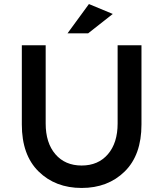

<svg xmlns="http://www.w3.org/2000/svg" viewBox="-20 -923 808 950"><path d="M562 -312V-699H680V-307Q680 -156 597 -74.5Q514 7 384 7Q254 7 171 -74.5Q88 -156 88 -307V-699H206V-312Q206 -216 254 -160Q302 -104 384 -104Q466 -104 514 -160Q562 -216 562 -312ZM416 -758H314L420 -903L538 -854Z"/></svg>

Font: Montreal
Style: Regular
Weight: 400
Designer: Julieta Ulanovsky, usr_local_share
Foundry: Julieta Ulanovsky, usr_local_share
Version: Version 2.001